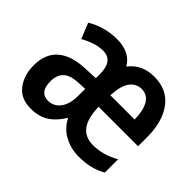

<svg xmlns="http://www.w3.org/2000/svg" viewBox="-119 -762 980 980"><g transform="rotate(45 371.5 -271.5)"><path d="M512 -552Q605 -552 654.5 -485.5Q704 -419 704 -308V-242H419Q422 -83 537 -83Q610 -83 679 -123V-27Q646 -8 609.5 1Q573 10 527 10Q470 10 422.5 -15.5Q375 -41 349 -92Q317 -40 277.5 -15Q238 10 180 10Q109 10 72 -38Q35 -86 35 -157Q35 -241 85.5 -284.5Q136 -328 232 -332L306 -335V-365Q306 -461 233 -461Q205 -461 175 -451.5Q145 -442 112 -424L78 -508Q112 -529 154 -541Q196 -553 242 -553Q336 -553 374 -487Q423 -552 512 -552ZM511 -462Q471 -462 447 -429Q423 -396 420 -326H595Q595 -387 574 -424.5Q553 -462 511 -462ZM258 -256Q202 -253 177.5 -229Q153 -205 153 -160Q153 -119 169 -100Q185 -81 214 -81Q255 -81 280.5 -114.5Q306 -148 306 -208V-258Z"/></g></svg>

Font: Noto Sans Ethiopic Condensed SemiBold
Style: Regular
Weight: 600
Width: 3
Designer: Monotype Design Team
Foundry: Monotype Imaging Inc.
Version: Version 2.102; ttfautohint (v1.8.4.7-5d5b)